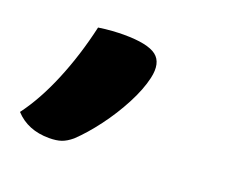

<svg xmlns="http://www.w3.org/2000/svg" viewBox="-78 -323 756 643"><g transform="rotate(20 300.0 -1.5)"><path d="M147 204Q71 204 26 155Q74 91 112.5 -1.5Q151 -94 175 -200Q201 -204 224 -205.5Q247 -207 264 -207Q350 -207 381 -183Q412 -159 399 -102Q389 -58 361.5 -5.5Q334 47 298 95Q262 143 227 176Q208 192 190.5 198Q173 204 147 204Z"/></g></svg>

Font: Recursive Mn Csl St Blk
Style: Italic
Weight: 900
Italic angle: -15°
Monospace: yes
Version: Version 1.079;hotconv 1.0.112;makeotfexe 2.5.65598; ttfautoh